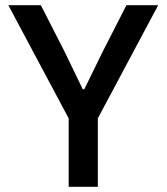

<svg xmlns="http://www.w3.org/2000/svg" viewBox="-20 -718 640 738"><path d="M244 0V-263L12 -698H137L226 -524L298 -375H304L377 -524L466 -698H588L356 -263V0Z"/></svg>

Font: IBM Plaex Mono Medium
Style: Regular
Weight: 500
Designer: Mike Abbink, Paul van der Laan, Pieter van Rosmalen
Foundry: Bold Monday
Version: Version 2.003